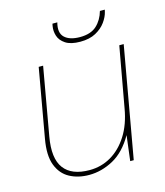

<svg xmlns="http://www.w3.org/2000/svg" viewBox="-104 -749 724 840"><g transform="rotate(-15 258.0 -328.5)"><path d="M197 12Q147 12 109 -8.5Q71 -29 54 -73.5Q37 -118 50 -191L105 -502H125L71 -196Q54 -100 88.5 -54Q123 -8 204 -8Q257 -8 301.5 -34Q346 -60 377.5 -109.5Q409 -159 421 -230L470 -502H490L401 0H385L399 -114Q360 -46 306.5 -17Q253 12 197 12ZM310 -561Q267 -561 243.5 -576.5Q220 -592 213 -614.5Q206 -637 210 -659L212 -669H234Q222 -624 244.5 -602.5Q267 -581 314 -581Q363 -581 389.5 -605.5Q416 -630 427 -669H449L447 -660Q442 -638 425.5 -615Q409 -592 380.5 -576.5Q352 -561 310 -561Z"/></g></svg>

Font: DM Sans 16pt Thin
Style: Italic
Weight: 250
Italic angle: -10°
Version: Version 4.004;gftools[0.9.30]